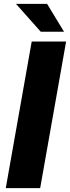

<svg xmlns="http://www.w3.org/2000/svg" viewBox="-20 -979 364 999"><path d="M189 0H10L145 -763H324ZM313 -814H192L63 -959H225Z"/></svg>

Font: Open Sauce One Black Italic
Style: Regular
Weight: 900
Italic angle: -10°
Designer: Alfredo Marco Pradil
Foundry: Creative Sauce Fz LLC
Version: Version 1.477